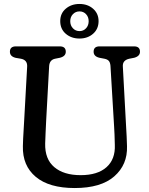

<svg xmlns="http://www.w3.org/2000/svg" viewBox="-20 -934 754 969"><path d="M556 -293.5 537.5 -602Q536 -619 529 -626.8Q522 -634.5 507.5 -637.5L481.5 -642.5Q452.5 -649.5 452.5 -673Q452.5 -700 482.5 -700H656.5Q686.5 -700 686.5 -673Q686.5 -650.5 657.5 -642.5L632 -637.5Q597.5 -629.5 600 -598L616.5 -294Q618 -269 619.2 -245.2Q620.5 -221.5 621 -196Q624 -103 556.8 -44Q489.5 15 357 15Q228 15 160.5 -41.5Q93 -98 95.5 -196.5Q95.5 -211.5 96.8 -234.8Q98 -258 99.5 -282.5Q101 -307 102 -326L117 -597.5Q119 -631 86 -637.5L59.5 -642Q30 -649 30 -673Q30 -700 60.5 -700H281.5Q312 -700 312 -673Q312 -650 282.5 -642.5L257.5 -637.5Q230 -631.5 228 -600L213 -325.5Q211 -290 210 -261.8Q209 -233.5 208 -210Q206 -131 254 -90.5Q302 -50 387 -50Q472.5 -50 517.5 -90.2Q562.5 -130.5 559.5 -202.5Q559 -234.5 558 -254.5Q557 -274.5 556 -293.5ZM381 -739.5Q340 -739.5 312 -763.5Q284 -787.5 284 -827.5Q284 -866.5 312 -890.2Q340 -914 381 -914Q422.5 -914 450 -889.8Q477.5 -865.5 477.5 -827.5Q477.5 -788 450 -763.8Q422.5 -739.5 381 -739.5ZM381.5 -876.5Q361.5 -876.5 348 -862.5Q334.5 -848.5 334.5 -827Q334.5 -805.5 348 -791.2Q361.5 -777 381.5 -777Q401 -777 414.2 -791.2Q427.5 -805.5 427.5 -827Q427.5 -848.5 414.2 -862.5Q401 -876.5 381.5 -876.5Z"/></svg>

Font: Fraunces 72pt S100
Style: Regular
Weight: 400
Version: Version 1.000; ttfautohint (v1.8.3)